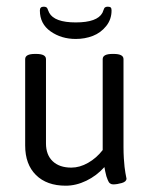

<svg xmlns="http://www.w3.org/2000/svg" viewBox="-20 -561 462 585"><path d="M210.9 -442.3Q166.9 -442.3 134.2 -465.3Q101.5 -488.3 101.5 -529.1Q101.5 -540.6 113 -540.6Q117.7 -540.6 120.3 -539.2Q122.9 -537.9 123.9 -536.1Q124.9 -534.3 126.6 -529.7Q128.4 -525.2 130 -522Q145.9 -492.7 210.9 -492.7Q276.3 -492.7 292.1 -522Q293.3 -524.8 295.1 -529.7Q296.9 -534.7 297.9 -536.3Q298.9 -537.9 301.4 -539.2Q304 -540.6 308.4 -540.6Q315.1 -540.6 317.5 -538Q319.9 -535.5 319.9 -529.1Q319.9 -501.8 303.4 -481.4Q287 -461 262.8 -451.6Q238.6 -442.3 210.9 -442.3ZM180.3 4.8Q122.5 4.8 89.6 -27.7Q56.7 -60.2 56.7 -117.7V-380.9Q56.7 -396.7 86.8 -396.7H90Q120.1 -396.7 120.1 -380.9V-124.1Q120.1 -89.2 140.5 -69.8Q160.9 -50.3 197.4 -50.3Q222.8 -50.3 248.3 -64.8Q273.9 -79.3 292.9 -103.8V-380.9Q292.9 -396.7 323 -396.7H326.2Q356.3 -396.7 356.3 -380.9V-112.2Q356.3 -94.7 357.3 -78.9Q358.3 -63 359.5 -52.5Q360.7 -42 362.1 -34.3Q363.5 -26.6 364.4 -22Q365.4 -17.4 365.4 -17Q365.4 -7.5 351.2 -3.4Q336.9 0.8 324.6 0.8Q319.5 0.8 315.3 -2.2Q311.1 -5.2 308.4 -12.5Q305.6 -19.8 304.2 -23.8Q302.8 -27.7 300.6 -38.8Q298.5 -49.9 298.1 -51.9Q274.3 -25.4 243 -10.3Q211.7 4.8 180.3 4.8Z"/></svg>

Font: Jaldi
Style: Regular
Weight: 400
Designer: Pablo Cosgaya and Nicolas Silva
Foundry: Omnibus-Type
Version: Version 1.001;PS 001.001;hotconv 1.0.70;makeotf.lib2.5.58329